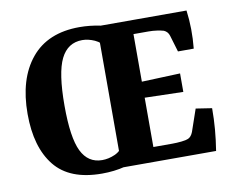

<svg xmlns="http://www.w3.org/2000/svg" viewBox="-69 -669 927 767"><g transform="rotate(-10 395.0 -286.0)"><path d="M286 10Q155 10 94.5 -65.5Q34 -141 34 -276Q34 -418 101.5 -500Q169 -582 298 -582Q339 -582 380.5 -573.5Q422 -565 453 -547L393 -478Q376 -506 350 -517.5Q324 -529 300 -529Q241 -529 213 -472.5Q185 -416 185 -283Q185 -153 212 -98Q239 -43 296 -43Q322 -43 348 -54.5Q374 -66 391 -97L453 -29Q422 -12 379 -1Q336 10 286 10ZM368 0V-573H731Q736 -535 736.5 -496.5Q737 -458 733 -418H669L649 -485Q644 -502 628 -509Q618 -512 601.5 -514.5Q585 -517 567 -517H506V-324L662 -330V-255L506 -259V-59H583Q601 -59 620 -61Q639 -63 648 -67Q661 -73 668 -91L699 -181L764 -171Q764 -127 760.5 -85.5Q757 -44 750 0Z"/></g></svg>

Font: Yrsa
Style: Regular
Weight: 400
Designer: Anna Giedrys (Yrsa+Rasa design), David Brezina (Yrsa art-direction, Rasa art-direction, design)
Foundry: Rosetta Type Foundry
Version: Version 2.004